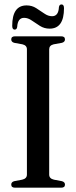

<svg xmlns="http://www.w3.org/2000/svg" viewBox="-20 -868 352 888"><path d="M207.5 -60.5Q207.5 -42 229.5 -37L266.5 -30Q280.5 -26 280.5 -14.5Q280.5 0 263.5 0H49Q32 0 32 -14.5Q32 -26 45.5 -30L82.5 -37Q104.5 -42 104.5 -60.5V-640Q104.5 -658 84 -663L45.5 -670Q32 -674 32 -685.5Q32 -700 49 -700H263.5Q280.5 -700 280.5 -685.5Q280.5 -674 266.5 -670L228 -663Q207.5 -658 207.5 -640ZM209.5 -735.5Q185 -735.5 165 -748Q145 -760.5 127.2 -773Q109.5 -785.5 91.5 -785.5Q62 -785.5 59.5 -743.5Q57.5 -731 48 -731Q36.5 -731 36.5 -748.5Q36.5 -843 103 -843Q127.5 -843 147.2 -830.5Q167 -818 184.8 -805.5Q202.5 -793 221 -793Q250.5 -793 252.5 -835Q254.5 -847.5 264.5 -847.5Q276 -847.5 276 -830Q276 -735.5 209.5 -735.5Z"/></svg>

Font: Fraunces 144pt Soft
Style: Regular
Weight: 400
Version: Version 1.000;[0bf87f6ff]